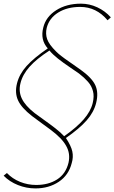

<svg xmlns="http://www.w3.org/2000/svg" viewBox="-26 -839 632 1060"><path d="M485.8 -270Q490.2 -288.6 490.7 -304.9Q491.2 -321.3 487.3 -335.7Q483.4 -350.1 477.1 -362.5Q470.7 -375 460 -387.2Q449.2 -399.4 437.5 -410.2Q425.8 -420.9 410.2 -433.1Q401.9 -439.5 362.5 -465.8Q323.2 -492.2 293.9 -515.4Q264.6 -538.6 247.1 -560.1Q174.8 -513.2 136.5 -469.7Q98.1 -426.3 86.9 -378.9Q75.7 -334.5 94.5 -294.9Q113.3 -255.4 165 -214.8Q176.8 -205.6 212.6 -180.2Q248.5 -154.8 279.3 -130.9Q310.1 -106.9 328.1 -86.9Q397 -135.3 435.8 -179.7Q474.6 -224.1 485.8 -270ZM504.9 -271Q492.2 -219.7 452.6 -174.6Q413.1 -129.4 337.9 -77.1Q366.7 -33.7 373.3 -2.7Q379.9 28.3 370.1 61Q353.5 127.9 298.6 164.6Q243.7 201.2 169.9 201.2Q119.6 201.2 73 182.6Q26.4 164.1 -5.9 130.9L12.2 116.2Q42.5 147.9 84.7 165Q127 182.1 173.8 182.1Q241.7 182.1 289.3 151.6Q336.9 121.1 352.1 60.1Q363.8 8.8 338.9 -34.2Q315.9 -76.2 252.9 -123Q237.3 -134.8 202.6 -159.9Q168 -185.1 150.9 -198.2Q92.3 -243.7 73.5 -285.2Q54.7 -326.7 67.9 -378.9Q80.6 -429.7 120.6 -474.4Q160.6 -519 237.8 -571.8Q195.3 -619.1 212.9 -687Q227.1 -746.1 284.2 -782.5Q341.3 -818.8 420.9 -818.8Q467.8 -818.8 511.2 -798.6Q554.7 -778.3 585.9 -743.2L567.9 -727.1Q505.9 -800.8 417 -800.8Q345.2 -800.8 295.4 -769.8Q245.6 -738.8 231.9 -685.1Q224.1 -652.3 234.4 -622.8Q244.6 -593.3 284.2 -554.2Q291 -547.4 297.9 -541.5Q304.7 -535.6 315.4 -527.6Q326.2 -519.5 332 -515.1Q361.3 -494.6 418.9 -454.1Q481 -409.7 500 -368.9Q519 -328.1 504.9 -271Z"/></svg>

Font: Sinkin Sans 100 Thin Italic
Style: Regular
Weight: 100
Italic angle: -112°
Designer: Keith Bates
Foundry: K-Type
Version: Sinkin Sans (version 1.0)  by Keith Bates   •   © 2014   www